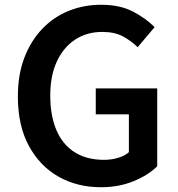

<svg xmlns="http://www.w3.org/2000/svg" viewBox="-20 -772 749 806"><path d="M404 14Q304 14 225.5 -30.5Q147 -75 101 -160Q55 -245 55 -367Q55 -458 82 -529Q109 -600 156.5 -650Q204 -700 267.5 -726Q331 -752 405 -752Q484 -752 539 -723Q594 -694 629 -658L558 -574Q530 -601 495.5 -619.5Q461 -638 409 -638Q344 -638 295 -605.5Q246 -573 218.5 -513.5Q191 -454 191 -371Q191 -287 216.5 -226.5Q242 -166 292.5 -133.5Q343 -101 417 -101Q448 -101 476 -109.5Q504 -118 521 -133V-292H382V-401H640V-74Q603 -37 541 -11.5Q479 14 404 14Z"/></svg>

Font: Noto Sans SC Thin SemiBold
Style: Regular
Weight: 600
Version: Version 2.004-H2;hotconv 1.0.118;makeotfexe 2.5.65603